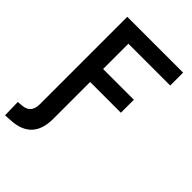

<svg xmlns="http://www.w3.org/2000/svg" viewBox="-286 -799 1140 1140"><g transform="rotate(45 283.5 -229.5)"><path d="M-16.6 233.4 -19 124 13.2 121.1Q83 116.2 83 41V-693.4H551.8V-585H200.7V-372.6H459V-263.7H200.7V46.9Q200.7 223.1 25.4 231Z"/></g></svg>

Font: CaskaydiaCove NFP SemiBold
Style: Regular
Weight: 600
Designer: Aaron Bell
Foundry: Saja Typeworks
Version: Version 2111.001; VTT 6.35;Nerd Fonts 3.1.1